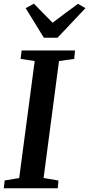

<svg xmlns="http://www.w3.org/2000/svg" viewBox="-24 -1015 480 1035"><path d="M-3.5 0 1 -42 79.5 -55.5 163 -686 87 -697.5 92.5 -743H380.5L376 -697.5L294 -686L211 -55.5L291 -42L287.5 0ZM212.5 -811.5 114.5 -971 158.5 -995Q184 -969.5 209.2 -943.8Q234.5 -918 259.5 -892.5Q293 -918.5 327.5 -943.8Q362 -969 396.5 -994.5L436.5 -971L286 -811.5Z"/></svg>

Font: Merriweather 28pt SemiBold
Style: Italic
Weight: 600
Italic angle: -7.8°
Version: Version 2.101